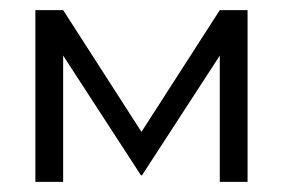

<svg xmlns="http://www.w3.org/2000/svg" viewBox="-20 -360 560 380"><path d="M50 0V-340H105L260 -99L415 -340H470V0H415V-250L261 -13H259L105 -250V0Z"/></svg>

Font: Glametrix
Style: Regular
Weight: 500
Designer: gluk
Foundry: gluk
Version: Version 0.40